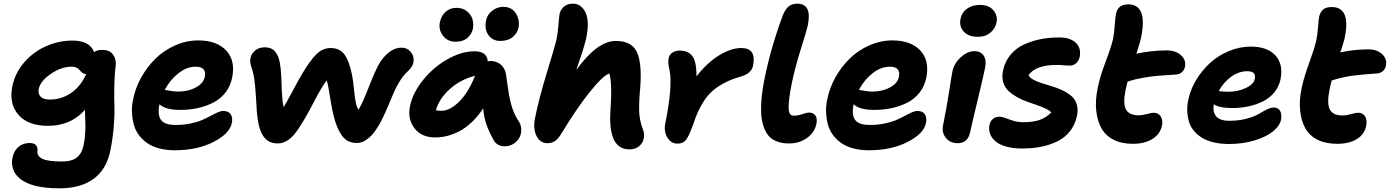

<svg xmlns="http://www.w3.org/2000/svg" viewBox="-20 -780 7666 1059"><path d="M308.1 258.8Q268.6 258.8 234.9 255.1Q201.2 251.5 175.8 245.1Q150.4 238.8 129.9 229.5Q109.4 220.2 95.5 209.7Q81.5 199.2 71.5 187Q61.5 174.8 56.2 162.8Q50.8 150.9 48.3 137.9Q45.9 125 46.1 113.5Q46.4 102.1 48.8 90.8Q56.2 52.2 81.3 30.5Q106.4 8.8 143.1 8.8Q189 8.8 187 50.8Q182.1 79.6 212.2 95.2Q242.2 110.8 320.8 110.8Q375.5 110.8 403.6 88.9Q431.6 66.9 440.9 22Q446.8 -6.3 449 -35.9Q451.2 -65.4 451.4 -79.3Q451.7 -93.3 450 -130.1Q448.2 -167 448.2 -173.8Q370.1 -85.9 245.1 -85.9Q134.3 -85.9 81.5 -147Q28.8 -208 47.9 -303.2Q63 -377.9 114 -436.5Q165 -495.1 235.1 -525.6Q305.2 -556.2 379.9 -556.2Q475.6 -556.2 499 -492.2Q513.2 -504.9 543 -504.9Q584.5 -504.9 603.3 -479.2Q622.1 -453.6 618.2 -418.9Q611.3 -363.8 610.4 -302.5Q609.4 -241.2 611.1 -196.8Q612.8 -152.3 607.9 -86.4Q603 -20.5 588.9 48.8Q568.4 153.8 496.3 206.3Q424.3 258.8 308.1 258.8ZM193.8 -290Q188.5 -262.7 203.9 -246.8Q219.2 -231 254.9 -231Q318.8 -231 371.8 -267.1Q424.8 -303.2 455.1 -371.1Q443.4 -371.6 434.8 -377.9Q426.3 -384.3 420.9 -391.8Q415.5 -399.4 403.6 -405.8Q391.6 -412.1 374 -412.1Q318.4 -412.1 260.7 -372.8Q203.1 -333.5 193.8 -290Z M943.4 48.8Q896 48.8 857.2 38.3Q818.4 27.8 791.5 9Q764.6 -9.8 745.4 -35.9Q726.1 -62 717.8 -93.3Q709.5 -124.5 707.8 -159.9Q706.1 -195.3 714.4 -232.9Q726.6 -294.4 758.8 -352.5Q791 -410.6 837.4 -456.3Q883.8 -502 945.8 -529.5Q1007.8 -557.1 1073.7 -557.1Q1175.3 -557.1 1227.3 -501.7Q1279.3 -446.3 1260.7 -353Q1251.5 -305.7 1223.9 -270Q1196.3 -234.4 1156.2 -214.1Q1116.2 -193.8 1070.6 -183.8Q1024.9 -173.8 973.6 -173.8Q892.1 -173.8 859.4 -205.1V-204.1Q847.7 -146.5 867.9 -118.7Q888.2 -90.8 948.7 -90.8Q992.7 -90.8 1031.2 -98.9Q1069.8 -106.9 1095.2 -118.2Q1120.6 -129.4 1141.4 -140.6Q1162.1 -151.9 1179.9 -159.9Q1197.8 -168 1211.4 -168Q1240.2 -168 1252.4 -149.7Q1264.6 -131.3 1258.8 -102.1Q1247.1 -43 1157.5 2.9Q1067.9 48.8 943.4 48.8ZM1059.6 -412.1Q1010.3 -412.1 964.4 -376.2Q918.5 -340.3 888.7 -284.2Q892.6 -284.2 917.2 -279.5Q941.9 -274.9 963.4 -274.9Q1018.6 -274.9 1060.8 -298.1Q1103 -321.3 1109.4 -356Q1115.2 -382.8 1102.8 -397.5Q1090.3 -412.1 1059.6 -412.1Z M1512.2 11.2Q1459 11.2 1431.4 -30.3Q1403.8 -71.8 1396.5 -165Q1396 -176.8 1394.3 -204.6Q1392.6 -232.4 1391.8 -243.2Q1391.1 -253.9 1389.4 -276.1Q1387.7 -298.3 1386.7 -308.8Q1385.7 -319.3 1383.5 -336.4Q1381.3 -353.5 1379.2 -363.8Q1377 -374 1374 -386.2Q1371.1 -398.4 1367.2 -408.2Q1350.1 -455.6 1374 -487.3Q1397.9 -519 1440.4 -519Q1469.7 -519 1487.5 -505.1Q1505.4 -491.2 1517.6 -459Q1530.3 -417.5 1532.7 -322Q1535.2 -226.6 1544.4 -189Q1560.1 -213.9 1591.1 -272.5Q1622.1 -331.1 1644.5 -369.1Q1689 -445.3 1724.4 -480.2Q1759.8 -515.1 1803.2 -515.1Q1853.5 -515.1 1879.9 -479.5Q1906.2 -443.8 1921.4 -368.2Q1927.7 -335.4 1932.1 -290.8Q1936.5 -246.1 1941.4 -219Q1946.3 -191.9 1957.5 -174.8Q1979.5 -210.9 2015.9 -304.2Q2052.2 -397.5 2073.2 -431.2Q2094.2 -466.8 2126.2 -491.9Q2158.2 -517.1 2194.3 -517.1Q2226.6 -517.1 2246.3 -492.4Q2266.1 -467.8 2260.3 -437Q2254.9 -407.7 2222.2 -379.9Q2202.6 -360.8 2185.1 -332.5Q2167.5 -304.2 2157 -280.8Q2146.5 -257.3 2130.4 -218.5Q2114.3 -179.7 2104.5 -158.2Q2082.5 -108.9 2060.8 -75Q2039.1 -41 2019 -23.4Q1999 -5.9 1982.2 1.5Q1965.3 8.8 1947.3 8.8Q1910.6 8.8 1885.5 -11.2Q1860.4 -31.2 1839.4 -81.1Q1817.9 -132.3 1803.7 -224.4Q1789.6 -316.4 1782.2 -336.9Q1755.9 -303.7 1709 -213.4Q1662.1 -123 1627.4 -71.8Q1574.2 11.2 1512.2 11.2Z M2739.3 -554.2Q2697.3 -554.2 2674.1 -586.4Q2650.9 -618.7 2661.1 -667Q2667 -699.2 2694.6 -720.7Q2722.2 -742.2 2755.4 -742.2Q2802.2 -742.2 2825 -706.5Q2847.7 -670.9 2840.3 -628.9Q2834.5 -598.1 2808.6 -576.2Q2782.7 -554.2 2739.3 -554.2ZM2493.2 -549.8Q2449.2 -549.8 2423.6 -582.5Q2397.9 -615.2 2406.2 -657.2Q2413.6 -693.4 2438.2 -715.1Q2462.9 -736.8 2497.1 -736.8Q2531.7 -736.8 2554.9 -718.5Q2578.1 -700.2 2585.7 -674.6Q2593.3 -648.9 2588.4 -622.1Q2582 -591.3 2557.9 -570.6Q2533.7 -549.8 2493.2 -549.8ZM2380.4 -22Q2304.7 -22 2265.9 -72.8Q2227.1 -123.5 2241.2 -193.8Q2255.9 -266.6 2312.5 -337.4Q2369.1 -408.2 2447 -452.6Q2524.9 -497.1 2597.2 -497.1Q2666 -497.1 2670.4 -441.9Q2680.2 -443.8 2684.1 -443.8Q2720.2 -443.8 2743.4 -422.6Q2766.6 -401.4 2771 -369.1Q2773.4 -353 2779.1 -312.3Q2784.7 -271.5 2787.8 -254.9Q2791 -238.3 2798.3 -208.7Q2805.7 -179.2 2816.4 -155.5Q2827.1 -131.8 2843.3 -106.9Q2855 -88.9 2855.2 -65.4Q2855.5 -42 2845.2 -21.7Q2835 -1.5 2813.2 12.7Q2791.5 26.9 2763.2 26.9Q2723.6 26.9 2704.1 -4.9Q2678.2 -51.3 2664.3 -89.6Q2650.4 -127.9 2645 -182.1Q2616.2 -138.2 2582.3 -106.2Q2548.3 -74.2 2513.9 -56.4Q2479.5 -38.6 2446.8 -30.3Q2414.1 -22 2380.4 -22ZM2414.1 -168.9Q2461.9 -168.9 2512.7 -219.5Q2563.5 -270 2600.1 -361.8Q2520.5 -341.8 2461.2 -288.8Q2401.9 -235.8 2384.3 -171.9Q2397.5 -168.9 2414.1 -168.9Z M2999 9.8Q2959 9.8 2939.2 -30.3Q2919.4 -70.3 2930.7 -127Q2953.1 -238.8 2997.3 -382.8Q3041.5 -526.9 3048.8 -559.1Q3057.1 -599.6 3060.3 -643.8Q3063.5 -688 3066.9 -705.1Q3072.8 -728.5 3091.3 -744.1Q3109.9 -759.8 3141.1 -759.8Q3161.1 -759.8 3178 -749Q3194.8 -738.3 3207.5 -715.1Q3220.2 -691.9 3221.9 -655.3Q3223.6 -618.7 3212.9 -566.9Q3208.5 -548.8 3201.9 -526.4Q3195.3 -503.9 3189.9 -487.3Q3184.6 -470.7 3174.3 -440.7Q3164.1 -410.6 3158.7 -394Q3274.4 -554.2 3377 -554.2Q3425.8 -554.2 3456.1 -534.9Q3486.3 -515.6 3498.8 -478.8Q3511.2 -441.9 3513.4 -388.7Q3515.6 -335.4 3508.8 -268.1Q3505.9 -232.4 3505.4 -203.1Q3504.9 -173.8 3506.1 -155Q3507.3 -136.2 3511 -118.4Q3514.6 -100.6 3517.6 -91.1Q3520.5 -81.5 3525.4 -67.9Q3526.9 -63.5 3527.8 -61Q3535.2 -40.5 3530.8 -17.1Q3525.4 9.8 3504.6 26.9Q3483.9 43.9 3450.7 43.9Q3417.5 43.9 3394.8 26.6Q3372.1 9.3 3361.1 -21.2Q3350.1 -51.8 3346.9 -87.6Q3343.8 -123.5 3346.7 -166Q3357.9 -318.8 3340.8 -375Q3304.7 -361.8 3233.4 -273.2Q3162.1 -184.6 3073.7 -39.1Q3056.2 -11.2 3038.8 -0.7Q3021.5 9.8 2999 9.8Z M3716.8 12.2Q3681.6 12.2 3660.9 -21.5Q3640.1 -55.2 3649.9 -101.1Q3690.9 -304.7 3672.9 -394Q3662.6 -434.1 3668 -459Q3671.4 -478 3688.5 -489.5Q3705.6 -501 3728.5 -501Q3777.3 -501 3799.6 -469.5Q3821.8 -438 3821.8 -358.9Q3878.9 -433.1 3945.3 -474.1Q4011.7 -515.1 4068.8 -515.1Q4152.8 -515.1 4133.8 -418.9Q4125.5 -374 4063 -356.9Q4013.2 -342.8 3974.4 -322Q3935.5 -301.3 3909.7 -278.3Q3883.8 -255.4 3862.8 -223.1Q3841.8 -190.9 3828.9 -161.4Q3815.9 -131.8 3801.8 -89.8Q3779.3 -27.8 3763.4 -7.8Q3747.6 12.2 3716.8 12.2Z M4332.5 11.2Q4311.5 11.2 4293.9 8.3Q4276.4 5.4 4256.3 -3.7Q4236.3 -12.7 4221.9 -28.1Q4207.5 -43.5 4196 -70.6Q4184.6 -97.7 4180.2 -133.8Q4175.8 -169.9 4179.4 -223.4Q4183.1 -276.9 4196.3 -342.8Q4231.9 -519.5 4297.4 -694.8Q4311 -729 4329.8 -744.4Q4348.6 -759.8 4377.4 -759.8Q4460 -759.8 4435.5 -640.1Q4429.7 -612.3 4397.9 -512Q4366.2 -411.6 4347.7 -323.2Q4337.9 -275.4 4333.7 -241.2Q4329.6 -207 4329.6 -188Q4329.6 -168.9 4334 -158.4Q4338.4 -147.9 4344 -145Q4349.6 -142.1 4358.4 -142.1Q4381.8 -142.1 4406 -150.6Q4430.2 -159.2 4441.4 -159.2Q4466.3 -159.2 4477.5 -142.8Q4488.8 -126.5 4483.4 -99.1Q4473.6 -48.8 4430.9 -18.8Q4388.2 11.2 4332.5 11.2Z M4772 48.8Q4724.6 48.8 4685.8 38.3Q4647 27.8 4620.1 9Q4593.3 -9.8 4574 -35.9Q4554.7 -62 4546.4 -93.3Q4538.1 -124.5 4536.4 -159.9Q4534.7 -195.3 4543 -232.9Q4555.2 -294.4 4587.4 -352.5Q4619.6 -410.6 4666 -456.3Q4712.4 -502 4774.4 -529.5Q4836.4 -557.1 4902.3 -557.1Q5003.9 -557.1 5055.9 -501.7Q5107.9 -446.3 5089.4 -353Q5080.1 -305.7 5052.5 -270Q5024.9 -234.4 4984.9 -214.1Q4944.8 -193.8 4899.2 -183.8Q4853.5 -173.8 4802.2 -173.8Q4720.7 -173.8 4688 -205.1V-204.1Q4676.3 -146.5 4696.5 -118.7Q4716.8 -90.8 4777.3 -90.8Q4821.3 -90.8 4859.9 -98.9Q4898.4 -106.9 4923.8 -118.2Q4949.2 -129.4 4970 -140.6Q4990.7 -151.9 5008.5 -159.9Q5026.4 -168 5040 -168Q5068.8 -168 5081.1 -149.7Q5093.3 -131.3 5087.4 -102.1Q5075.7 -43 4986.1 2.9Q4896.5 48.8 4772 48.8ZM4888.2 -412.1Q4838.9 -412.1 4793 -376.2Q4747.1 -340.3 4717.3 -284.2Q4721.2 -284.2 4745.8 -279.5Q4770.5 -274.9 4792 -274.9Q4847.2 -274.9 4889.4 -298.1Q4931.6 -321.3 4938 -356Q4943.8 -382.8 4931.4 -397.5Q4918.9 -412.1 4888.2 -412.1Z M5372.6 -577.1Q5322.3 -577.1 5295.9 -605.5Q5269.5 -633.8 5277.8 -675.8Q5285.2 -712.4 5314.5 -732.7Q5343.8 -752.9 5384.8 -752.9Q5435.1 -752.9 5459.5 -722.9Q5483.9 -692.9 5476.6 -657.2Q5470.7 -624.5 5443.8 -600.8Q5417 -577.1 5372.6 -577.1ZM5262.7 9.8Q5220.2 9.8 5196.8 -19.8Q5173.3 -49.3 5181.6 -88.9Q5200.7 -183.1 5214.4 -271.5Q5228 -359.9 5233.4 -387.2Q5242.7 -431.2 5279.8 -464.6Q5316.9 -498 5354.5 -498Q5387.7 -498 5404.8 -474.4Q5421.9 -450.7 5413.6 -407.2Q5407.2 -373 5372.6 -229Q5337.9 -85 5331.5 -53.2Q5318.8 9.8 5262.7 9.8Z M5617.2 39.1Q5565.9 39.1 5527.6 27.8Q5489.3 16.6 5468.8 -2.2Q5448.2 -21 5440.4 -43.2Q5432.6 -65.4 5437.5 -88.9Q5440.4 -109.9 5455.1 -123Q5469.7 -136.2 5492.2 -136.2Q5507.8 -136.2 5526.6 -128.7Q5545.4 -121.1 5570.3 -113.5Q5595.2 -106 5625.5 -106Q5678.2 -106 5713.9 -118.4Q5749.5 -130.9 5778.3 -159.2Q5770.5 -169.9 5749.3 -180.2Q5728 -190.4 5701.9 -199.5Q5675.8 -208.5 5645.8 -219Q5615.7 -229.5 5589.4 -244.4Q5563 -259.3 5542.7 -278.1Q5522.5 -296.9 5513.7 -325.4Q5504.9 -354 5512.2 -389.2Q5522.5 -440.9 5554.4 -478.8Q5586.4 -516.6 5632.3 -536.6Q5678.2 -556.6 5727.1 -565.4Q5775.9 -574.2 5829.1 -573.2Q5869.1 -572.8 5895.5 -557.4Q5921.9 -542 5931.2 -519.3Q5940.4 -496.6 5936 -470.2Q5931.2 -444.8 5915.8 -431.4Q5900.4 -418 5878.4 -418Q5868.2 -418 5847.2 -419.9Q5826.2 -421.9 5809.1 -421.9Q5692.9 -421.9 5653.3 -366.2Q5658.7 -352.1 5678.5 -341.1Q5698.2 -330.1 5724.6 -321.8Q5751 -313.5 5781.2 -304.4Q5811.5 -295.4 5838.9 -282.5Q5866.2 -269.5 5887.5 -252.2Q5908.7 -234.9 5918.2 -206.8Q5927.7 -178.7 5920.4 -142.1Q5910.6 -93.3 5882.3 -57.1Q5854 -21 5812.3 -0.5Q5770.5 20 5722.2 29.5Q5673.8 39.1 5617.2 39.1Z M6228 13.2Q6165 13.2 6120.6 -10Q6076.2 -33.2 6054 -74.5Q6031.7 -115.7 6026.1 -172.9Q6020.5 -230 6035.2 -297.9Q6048.3 -361.3 6078.4 -440.2Q6108.4 -519 6118.2 -561Q6126 -597.7 6128.7 -642.1Q6131.3 -686.5 6135.3 -703.1Q6145.5 -755.9 6203.1 -755.9Q6256.3 -755.9 6274.7 -710.4Q6293 -665 6272.9 -567.9Q6268.1 -547.4 6248 -483.9Q6332.5 -502 6415 -502Q6464.4 -502 6493.7 -475.6Q6522.9 -449.2 6516.1 -413.1Q6513.2 -395.5 6500.2 -383.1Q6487.3 -370.6 6468.3 -369.1Q6397.9 -364.7 6364 -361.8Q6330.1 -358.9 6284.9 -351.1Q6239.7 -343.3 6199.2 -330.1Q6190.4 -294.9 6188 -282.2Q6172.9 -207.5 6190.7 -175.8Q6208.5 -144 6260.3 -144Q6281.2 -144 6306.2 -151.1Q6331.1 -158.2 6342.3 -158.2Q6369.1 -158.2 6381.8 -138.2Q6394.5 -118.2 6389.2 -86.9Q6378.4 -39.6 6335.7 -13.2Q6293 13.2 6228 13.2Z M6758.8 14.2Q6711.9 14.2 6674.1 5.1Q6636.2 -3.9 6610.1 -20Q6584 -36.1 6565.2 -58.3Q6546.4 -80.6 6538.3 -107.7Q6530.3 -134.8 6528.6 -165.5Q6526.9 -196.3 6534.2 -229Q6544.9 -283.7 6575.9 -336.2Q6606.9 -388.7 6651.6 -430.4Q6696.3 -472.2 6756.3 -497.6Q6816.4 -522.9 6879.9 -522.9Q6969.7 -522.9 7014.4 -474.6Q7059.1 -426.3 7043 -342.8Q7034.2 -301.3 7008.1 -269.8Q6981.9 -238.3 6944.3 -220Q6906.7 -201.7 6864 -192.9Q6821.3 -184.1 6773.9 -184.1Q6705.1 -184.1 6674.8 -205.1Q6667.5 -164.1 6687.5 -138.9Q6707.5 -113.8 6761.2 -113.8Q6812 -113.8 6855 -125.2Q6897.9 -136.7 6920.7 -150.4Q6943.4 -164.1 6966.1 -175.5Q6988.8 -187 7003.9 -187Q7030.8 -187 7040.8 -168Q7050.8 -148.9 7045.9 -120.1Q7038.6 -85 7000.2 -54.4Q6961.9 -23.9 6897.7 -4.9Q6833.5 14.2 6758.8 14.2ZM6858.9 -387.2Q6813.5 -387.2 6771.2 -357.2Q6729 -327.1 6702.1 -277.8Q6726.6 -273.9 6754.9 -273.9Q6806.6 -273.9 6850.6 -294.2Q6894.5 -314.5 6900.9 -344.2Q6904.8 -366.2 6895 -376.7Q6885.3 -387.2 6858.9 -387.2Z M7355.5 13.2Q7291.5 13.2 7246.6 -9.5Q7201.7 -32.2 7179.2 -73Q7156.7 -113.8 7150.9 -170.7Q7145 -227.5 7159.7 -295.9Q7172.4 -355 7200.7 -432.6Q7229 -510.3 7238.8 -550.8Q7246.6 -586.9 7249.8 -629.9Q7252.9 -672.9 7255.9 -688Q7261.7 -713.4 7277.6 -727.3Q7293.5 -741.2 7325.7 -741.2Q7433.6 -741.2 7395.5 -564Q7384.3 -523.4 7372.6 -491.2Q7451.2 -507.8 7526.9 -507.8Q7575.2 -507.8 7603.3 -481.4Q7631.3 -455.1 7624.5 -418.9Q7621.6 -401.4 7608.6 -388.9Q7595.7 -376.5 7576.7 -375Q7487.3 -369.1 7433.8 -361.6Q7380.4 -354 7324.7 -335.9Q7314.9 -296.9 7313.5 -286.1Q7297.4 -209 7314.9 -176Q7332.5 -143.1 7383.8 -143.1Q7406.2 -143.1 7432.1 -150.6Q7458 -158.2 7469.7 -158.2Q7497.1 -158.2 7509.3 -137.9Q7521.5 -117.7 7515.6 -86.9Q7505.9 -38.6 7463.6 -12.7Q7421.4 13.2 7355.5 13.2Z"/></svg>

Font: Shantell Sans Irregular
Style: Bold Italic
Weight: 700
Italic angle: -11.31°
Designer: Stephen Nixon, Anya Danilova, Shantell Martin
Foundry: Arrow Type
Version: Version 1.006;[9816181b4]